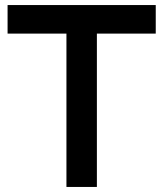

<svg xmlns="http://www.w3.org/2000/svg" viewBox="-20 -740 646 760"><path d="M363.5 0V-607H596.5V-720H10V-607H243V0Z"/></svg>

Font: Hauora
Style: Bold
Weight: 700
Designer: Wayne Shih
Foundry: WCYS
Version: Version 1.001;hotconv 1.0.109;makeotfexe 2.5.65596